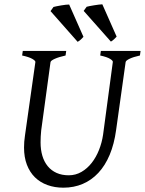

<svg xmlns="http://www.w3.org/2000/svg" viewBox="-20 -850 668 885"><path d="M625 -594.2Q594.2 -587.4 577.1 -579.1Q560.1 -570.8 559.1 -564L515.1 -250Q506.3 -186 485.6 -136.5Q464.8 -86.9 433.3 -53.2Q401.9 -19.5 361.1 -2.2Q320.3 15.1 272 15.1Q231.9 15.1 198.5 2.9Q165 -9.3 141.1 -32.7Q117.2 -56.2 104 -90.6Q90.8 -125 90.8 -169.9Q90.8 -182.6 91.8 -196.8Q92.8 -210.9 95.2 -226.1L143.1 -564Q144 -569.8 128.9 -578.6Q113.8 -587.4 82 -594.2L85 -615.2H285.2L282.2 -594.2Q251.5 -587.4 232.9 -579.1Q214.4 -570.8 212.9 -564L169.9 -249Q167 -220.2 167 -193.8Q167 -159.7 175.3 -131.8Q183.6 -104 200 -84Q216.3 -64 240.7 -53Q265.1 -42 296.9 -42Q328.6 -42 355.5 -57.6Q382.3 -73.2 402.6 -99.1Q422.9 -125 436.3 -158.7Q449.7 -192.4 455.1 -229L500 -564Q501.5 -569.8 487.5 -578.6Q473.6 -587.4 441.9 -594.2L444.8 -615.2H627.9ZM212.9 -798.8 226.6 -817.9Q237.3 -820.8 261.5 -825Q285.6 -829.1 298.8 -829.1L364.7 -680.2Q359.4 -674.3 353 -668.2Q346.7 -662.1 337.9 -657.2ZM365.7 -799.8 379.4 -818.8Q390.1 -821.8 414.3 -825.7Q438.5 -829.6 451.7 -830.1L517.6 -681.2Q512.2 -675.3 505.9 -669.2Q499.5 -663.1 491.2 -658.2Z"/></svg>

Font: Akkhara
Style: Italic
Weight: 400
Italic angle: -7°
Designer: J. Victor Gaultney
Version: Version 1.00 June 13, 2006, initial release